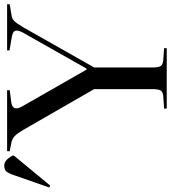

<svg xmlns="http://www.w3.org/2000/svg" viewBox="-148 -810 783 878"><g transform="rotate(-90 243.0 -371.5)"><path d="M185 0V-12L243 -16Q262 -18 268 -28.5Q274 -39 274 -67V-332L87 -657Q71 -684 59 -695.5Q47 -707 27 -711L-10 -718V-730H269V-718L214 -711Q170 -705 195 -661L363 -367H368L532 -657Q544 -679 541 -691.5Q538 -704 515 -708L451 -719V-730H662V-718L613 -710Q597 -708 586.5 -698.5Q576 -689 556 -655L373 -332V-63Q373 -38 379.5 -28Q386 -18 405 -16L461 -12V0ZM-167 -533 -176 -537 -119 -700Q-110 -726 -101.5 -734.5Q-93 -743 -77 -743Q-63 -743 -52.5 -734.5Q-42 -726 -30 -706V-699Z"/></g></svg>

Font: Display Regular
Style: Regular
Weight: 400
Designer: Latin by Veronika Burian and Jose Scaglione. Greek by Irene Vlachou. Cyrillic by Vera Evstafieva.
Foundry: TypeTogether
Version: Version 3.002